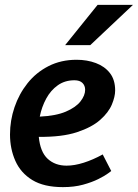

<svg xmlns="http://www.w3.org/2000/svg" viewBox="-20 -755 565 787"><path d="M294 -510Q337 -510 373 -496.5Q409 -483 430.5 -455.5Q452 -428 452 -384Q452 -359 438.5 -326.5Q425 -294 390.5 -263.5Q356 -233 295 -213Q234 -193 139 -194Q145 -132 175.5 -104Q206 -76 253 -76Q285 -76 323 -88Q361 -100 401 -122L436 -54Q436 -54 422.5 -44Q409 -34 383 -21Q357 -8 320.5 2Q284 12 238 12Q160 12 112.5 -17Q65 -46 43 -95.5Q21 -145 21 -204Q21 -261 39.5 -315.5Q58 -370 93 -414Q128 -458 179 -484Q230 -510 294 -510ZM285 -426Q246 -426 217 -405.5Q188 -385 169.5 -351Q151 -317 143 -277Q209 -280 250 -297.5Q291 -315 310 -339.5Q329 -364 329 -387Q329 -404 318 -415Q307 -426 285 -426ZM380 -735H525L350 -570H247Z"/></svg>

Font: Rosario
Style: Bold Italic
Weight: 700
Italic angle: -8.05°
Designer: Hector Gatti
Foundry: Omnibus Type
Version: Version 1.101; ttfautohint (v1.8.1.43-b0c9)